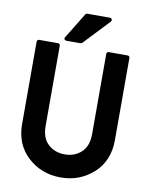

<svg xmlns="http://www.w3.org/2000/svg" viewBox="-97 -967 824 1045"><g transform="rotate(10 315.0 -444.5)"><path d="M54.2 -699.2Q54.2 -704.1 57.6 -707.5Q61 -710.9 65.9 -710.9H170.4Q175.8 -710.9 179 -707.5Q182.1 -704.1 182.1 -699.2V-255.9Q182.1 -188.5 218.8 -155.3Q255.9 -121.1 310.5 -121.1Q365.2 -121.1 402.3 -155.3Q439 -189 439 -255.9V-699.2Q439 -704.1 442.4 -707.5Q445.8 -710.9 450.7 -710.9H555.2Q560.5 -710.9 563.7 -707.5Q566.9 -704.1 566.9 -699.2V-244.1Q566.9 -131.3 492.2 -62.5Q454.1 -28.3 409.2 -11Q364.3 6.3 310.5 6.3Q204.1 6.3 128.9 -62.5Q54.2 -131.3 54.2 -244.1ZM212.4 -731.9Q205.1 -731.9 201.9 -737.5Q198.7 -743.2 202.6 -749.5L289.1 -890.6Q290 -893.1 293.2 -894.8Q296.4 -896.5 298.8 -896.5H424.3Q432.6 -896.5 435.5 -889.6Q438.5 -882.8 433.1 -876.5L299.8 -735.4Q298.8 -734.4 295.7 -733.2Q292.5 -731.9 291.5 -731.9Z"/></g></svg>

Font: Alte DIN 1451 Mittelschrift
Style: Bold
Weight: 700
Designer: Peter Wiegel
Foundry: Peter Wiegel
Version: Version 1.003